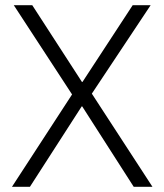

<svg xmlns="http://www.w3.org/2000/svg" viewBox="-20 -718 632 738"><path d="M566 0H494L296 -309H294L95 0H26L257 -355L33 -698H104L295 -403H297L490 -698H559L333 -358Z"/></svg>

Font: IBM Plex Thai Light
Style: Regular
Weight: 300
Designer: Mike Abbink, Paul van der Laan, Pieter van Rosmalen, Ben Mitchell, Mark Frömberg
Foundry: Bold Monday
Version: Version 1.0